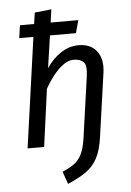

<svg xmlns="http://www.w3.org/2000/svg" viewBox="-62 -794 718 1052"><g transform="rotate(-5 296.5 -267.5)"><path d="M392 -539Q459 -539 492.5 -494.5Q526 -450 515 -375L466 -29Q456 45 432 89Q408 133 368 160.5Q328 188 269 213L245 144Q283 128 309 109.5Q335 91 351 59Q367 27 375 -29L423 -368Q431 -427 412 -444.5Q393 -462 358 -462Q329 -462 300.5 -441Q272 -420 246 -387Q220 -354 199 -316L156 0H65L150 -606H72L82 -676H160L169 -738L261 -748L251 -676H403L384 -606H241L215 -428Q248 -478 294 -508.5Q340 -539 392 -539Z"/></g></svg>

Font: Fira Sans Variable
Style: Italic
Weight: 397
Italic angle: -8°
Designer: Carrois Corporate & Edenspiekermann AG
Foundry: Carrois Corporate GbR & Edenspiekermann AG
Version: Version 4.202